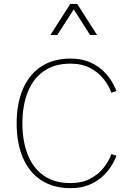

<svg xmlns="http://www.w3.org/2000/svg" viewBox="-20 -954 678 979"><path d="M94.2 -324.7Q94.2 -414.1 120.8 -482.7Q147.5 -551.3 201.9 -590.3Q256.3 -629.4 338.9 -629.4Q398.4 -629.4 440.4 -606.9Q482.4 -584.5 509 -550.3Q535.6 -516.1 547.9 -481L573.7 -490.2Q563.5 -518.1 544.4 -547.1Q525.4 -576.2 496.8 -600.8Q468.3 -625.5 429.2 -640.4Q390.1 -655.3 339.8 -655.3Q252 -655.3 190.7 -615.2Q129.4 -575.2 97.2 -501Q64.9 -426.8 64.9 -324.7Q64.9 -222.7 97.2 -148.7Q129.4 -74.7 190.7 -34.7Q252 5.4 339.8 5.4Q390.1 5.4 429.2 -9.5Q468.3 -24.4 496.8 -49.1Q525.4 -73.7 544.4 -102.8Q563.5 -131.8 573.7 -159.7L547.9 -168.5Q535.6 -133.3 509 -99.4Q482.4 -65.4 440.4 -43Q398.4 -20.5 338.9 -20.5Q256.3 -20.5 201.9 -59.3Q147.5 -98.1 120.8 -167Q94.2 -235.8 94.2 -324.7ZM475.1 -775.4 373.5 -934.1H338.4L236.8 -775.4H272L356 -906.2L439.5 -775.4Z"/></svg>

Font: Estedad-FD-VF Thin
Style: Regular
Weight: 100
Designer: Amin Abedi
Version: Version 5.0